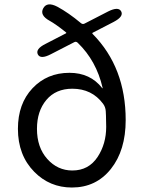

<svg xmlns="http://www.w3.org/2000/svg" viewBox="-20 -824 648 857"><path d="M301 13Q202 13 133 -57Q60 -131 60 -249Q60 -361 125 -430Q190 -499 290 -499Q383 -499 436 -431Q439 -427 438 -432Q410 -553 327 -633Q320 -640 312 -636L207 -582Q161 -558 149 -581Q137 -605 183 -628L274 -675Q278 -677 274 -680Q229 -716 202 -731Q156 -756 173 -787Q190 -818 236 -794Q286 -767 341 -721Q349 -714 358 -719L463 -773Q509 -796 521 -773Q533 -750 487 -726L394 -678Q390 -676 394 -672Q541 -523 541 -288Q541 -153 475 -70Q409 13 301 13ZM303 -63Q376 -63 416 -124Q454 -182 454 -258Q454 -283 453 -308L452 -328Q451 -346 440 -361Q390 -428 303 -428Q229 -428 187 -378Q145 -328 145 -249Q145 -166 191 -114.5Q237 -63 303 -63Z"/></svg>

Font: Resource Han Rounded HK
Style: Regular
Weight: 400
Designer: Cyano Hao (round all glyphs); Ryoko NISHIZUKA  (kana, bopomofo & ideographs); Paul D. Hunt (Latin, Greek & Cyrillic); Sa
Foundry: Cyano Hao
Version: 0.990